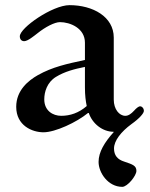

<svg xmlns="http://www.w3.org/2000/svg" viewBox="-20 -494 584 746"><path d="M43 -79C43 -6 105 20 149 20C195 20 278 -19 322 -55H325C339 -13 379 18 421 18L422 19C386 59 363 97 363 135C363 177 400 232 455 232C475 232 510 189 510 170C510 150 496 145 463 134C437 126 423 110 423 83C423 53 450 18 491 -12C522 -34 539 -54 539 -63C539 -74 531 -81 525 -81C518 -81 509 -73 501 -64C490 -52 479 -44 467 -44C443 -44 422 -70 422 -107V-348C422 -429 341 -474 250 -474C184 -474 57 -386 57 -353C57 -342 63 -334 74 -334C88 -334 113 -355 126 -365C156 -389 192 -408 213 -408C252 -408 310 -385 310 -328V-261C240 -246 184 -234 127 -202C90 -181 43 -143 43 -79ZM152 -108C152 -137 163 -174 197 -195C231 -216 270 -226 310 -234V-155C310 -123 313 -101 317 -82C286 -55 252 -44 218 -44C185 -44 152 -64 152 -108Z"/></svg>

Font: Monomakh Unicode
Style: Regular
Weight: 400
Version: Version 1.2